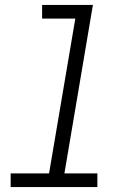

<svg xmlns="http://www.w3.org/2000/svg" viewBox="-20 -755 540 775"><path d="M23 0V-55H178L284 -680H150V-735H355L240 -55H373V0Z"/></svg>

Font: iosevka_custom_sans_ss08 Light
Style: Italic
Weight: 300
Italic angle: -10°
Designer: Belleve Invis
Foundry: Belleve Invis
Version: Version 10.3.0; ttfautohint (v1.8.3)